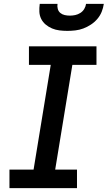

<svg xmlns="http://www.w3.org/2000/svg" viewBox="-20 -975 558 995"><path d="M379 0H29V-96H154L243 -639H130V-735H480V-639H355L266 -96H379ZM329 -815Q308 -815 288 -817.5Q268 -820 250 -827.5Q232 -835 217 -847.5Q202 -860 193.5 -877Q185 -894 184 -914Q183 -934 186 -955H278Q276 -941 279.5 -928.5Q283 -916 292.5 -908Q302 -900 315 -897Q328 -894 342 -894Q356 -894 370 -897Q384 -900 396.5 -908Q409 -916 416.5 -928.5Q424 -941 426 -955H518Q515 -934 507 -914Q499 -894 484.5 -877Q470 -860 451 -847.5Q432 -835 412 -827.5Q392 -820 371 -817.5Q350 -815 329 -815Z"/></svg>

Font: Iosevka Term Curly Oblique
Style: Bold
Weight: 700
Italic angle: -9°
Designer: Belleve Invis
Foundry: Belleve Invis
Version: Version 32.3.0